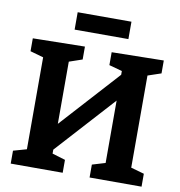

<svg xmlns="http://www.w3.org/2000/svg" viewBox="-94 -969 989 1055"><g transform="rotate(10 401.0 -441.5)"><path d="M766 -704V-632L692 -607V-93L766 -72V0H476V-72L549 -94V-442L253 -116V-94L326 -72V0H36V-72L110 -93V-606L36 -627V-699L326 -704V-632L253 -607V-260L549 -586V-607L476 -627V-699ZM254 -883H554V-786H254Z"/></g></svg>

Font: Bitter Pro
Style: Bold
Weight: 700
Designer: Sol Matas, and Bitter project Authors
Foundry: Sol Matas
Version: Version 1.010